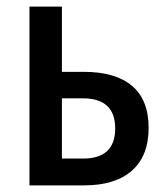

<svg xmlns="http://www.w3.org/2000/svg" viewBox="-20 -560 499 580"><path d="M69 0V-540H167V-343H233Q329 -343 379 -300.5Q429 -258 429 -174Q429 -89 378.5 -44.5Q328 0 234 0ZM167 -81H231Q328 -81 328 -172Q328 -263 230 -263H167Z"/></svg>

Font: Noto Sans Condensed Medium
Style: Regular
Weight: 500
Width: 3
Designer: Monotype Design Team
Foundry: Monotype Imaging Inc.
Version: Version 2.013; ttfautohint (v1.8.4.7-5d5b)